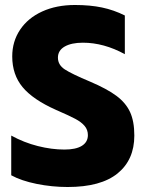

<svg xmlns="http://www.w3.org/2000/svg" viewBox="-20 -734 583 769"><path d="M25 -32V-191Q76 -163 131.5 -149Q187 -135 238 -135Q284 -135 308 -150Q332 -165 332 -193Q332 -214 319 -229.5Q306 -245 281.5 -258Q257 -271 204 -294Q112 -335 70.5 -385Q29 -435 29 -508Q29 -568 60.5 -615Q92 -662 149 -688Q206 -714 280 -714Q341 -714 388.5 -704Q436 -694 480 -672V-517Q396 -563 312 -563Q266 -563 239 -547.5Q212 -532 212 -503Q212 -474 239.5 -456Q267 -438 341 -407Q409 -378 446.5 -350Q484 -322 501 -285Q518 -248 518 -191Q518 -94 451 -39.5Q384 15 251 15Q188 15 126.5 2.5Q65 -10 25 -32Z"/></svg>

Font: Readiness
Style: Bold
Weight: 700
Designer: Katatrad Team
Foundry: CadsonDemak
Version: Version 1.00;January 16, 2020;FontCreator 12.0.0.2550 64-bit